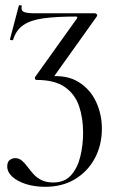

<svg xmlns="http://www.w3.org/2000/svg" viewBox="-20 -437 442 738"><path d="M153.8 281Q112.6 281 79.7 270.5Q46.8 260 27.3 242.2Q7.8 224.4 7.8 202.6Q7.8 184.8 17.8 177.8Q27.8 170.8 38 170.8Q52.8 170.8 63.9 180.2Q75 189.6 85.4 203.6Q95.8 217.6 108.2 231.6Q120.6 245.6 139.1 255Q157.6 264.4 184.6 264.4Q228.2 264.4 253.2 236.4Q278.2 208.4 288.8 164.4Q299.4 120.4 299.4 72.8Q299.4 16.4 283.8 -29.3Q268.2 -75 229.3 -102.4Q190.4 -129.8 119.6 -129.8Q115.8 -129.8 114.7 -133.7Q113.6 -137.6 114.8 -140.8L276 -366.4Q280 -373.4 271 -373.4Q196.6 -373.4 147.6 -366.7Q98.6 -360 70.3 -341Q42 -322 30.4 -284.2Q29.4 -281.4 23.4 -282.8Q17.4 -284.2 18.4 -286.4L52.4 -415.4Q53.4 -417.4 59 -416.8Q64.6 -416.2 63.6 -414Q59.8 -397 71.1 -391.5Q82.4 -386 111 -386Q147.8 -386 209.4 -386Q271 -386 344.2 -386Q349.2 -386 352.1 -382Q355 -378 352.2 -374L181.4 -134.4L172.2 -143.4Q238.2 -149.2 282.6 -121.4Q327 -93.6 349.3 -45.6Q371.6 2.4 371.6 57.4Q371.6 120.6 344.5 171.3Q317.4 222 268.6 251.5Q219.8 281 153.8 281Z"/></svg>

Font: Cormorant Garamond Light
Style: Regular
Weight: 300
Designer: Christian Thalmann (Catharsis Fonts)
Foundry: Catharsis Fonts
Version: Version 4.001